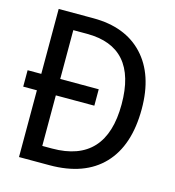

<svg xmlns="http://www.w3.org/2000/svg" viewBox="-107 -804 813 894"><g transform="rotate(15 300.0 -357.0)"><path d="M65.9 0V-321.8H0V-400.9H65.9V-713.9H232.9Q387.7 -713.9 473.9 -621.6Q560.1 -529.3 560.1 -363.8Q560.1 -187.5 470.7 -93.8Q381.3 0 212.9 0ZM157.2 -636.2V-400.9H342.8V-321.8H157.2V-78.1H204.1Q463.9 -78.1 463.9 -360.8Q463.9 -636.2 223.1 -636.2Z"/></g></svg>

Font: Droid Sans Mono
Style: Regular
Weight: 400
Monospace: yes
Foundry: Ascender Corporation
Version: Version 1.00 build 112